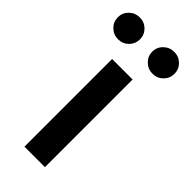

<svg xmlns="http://www.w3.org/2000/svg" viewBox="-290 -796 838 838"><g transform="rotate(45 129.0 -377.5)"><path d="M64.9 0V-541H191.4V0ZM234.9 -620.1Q206.5 -620.1 186.3 -639.9Q166 -659.7 166 -687.5Q166 -715.8 186.3 -735.4Q206.5 -754.9 234.9 -754.9Q263.7 -754.9 283.4 -735.4Q303.2 -715.8 303.2 -687.5Q303.2 -659.7 283.4 -639.9Q263.7 -620.1 234.9 -620.1ZM22 -620.1Q-6.3 -620.1 -26.4 -639.9Q-46.4 -659.7 -46.4 -687.5Q-46.4 -715.8 -26.4 -735.4Q-6.3 -754.9 22 -754.9Q50.8 -754.9 70.6 -735.4Q90.3 -715.8 90.3 -687.5Q90.3 -659.7 70.6 -639.9Q50.8 -620.1 22 -620.1Z"/></g></svg>

Font: Inter 17pt SemiBold
Style: Regular
Weight: 600
Version: Version 4.001;git-66647c0bb